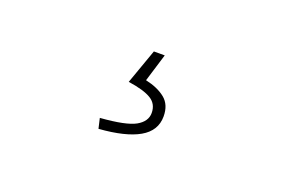

<svg xmlns="http://www.w3.org/2000/svg" viewBox="-46 -128 691 465"><g transform="rotate(20 300.0 105.0)"><path d="M226 216 220 190Q286 185 310 171.5Q334 158 334 136Q334 113 315.5 101.5Q297 90 256 84L288 -6H316L294 66Q326 73 345 88.5Q364 104 364 134Q364 171 329 191Q294 211 226 216Z"/></g></svg>

Font: Source Code Pro ExtraLight
Style: Regular
Weight: 200
Monospace: yes
Designer: Paul D. Hunt, Teo Tuominen
Foundry: Adobe
Version: Version 1.026;hotconv 1.1.0;makeotfexe 2.6.0